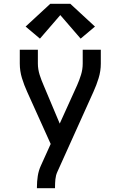

<svg xmlns="http://www.w3.org/2000/svg" viewBox="-20 -794 640 1019"><path d="M176 205V198Q176 169 180.5 140Q185 111 197 85L249 -30L124 -307Q108 -342 96.5 -379.5Q85 -417 85 -457V-530H181V-457Q181 -441 183.5 -426Q186 -411 190.5 -396.5Q195 -382 200.5 -368Q206 -354 212 -340L297 -138L389 -341Q401 -368 410 -397Q419 -426 419 -457V-530H515V-456Q515 -417 503.5 -379.5Q492 -342 476 -307L284 119Q276 137 274 157.5Q272 178 272 198V205ZM192 -589 116 -653 247 -774H353L484 -653L408 -589L300 -714Z"/></svg>

Font: Iosevka Curly Medium Extended
Style: Regular
Weight: 500
Width: 7
Monospace: yes
Designer: Belleve Invis
Foundry: Belleve Invis
Version: Version 11.1.0; ttfautohint (v1.8.3)